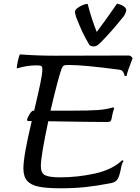

<svg xmlns="http://www.w3.org/2000/svg" viewBox="-20 -1001 752 1034"><path d="M694 -687Q664 -611 662 -593L652 -591Q648 -607 642 -615.5Q636 -624 620 -626Q431 -651 352 -651Q330 -651 324 -648Q318 -645 313 -634Q296 -592 252 -405H356Q462 -405 508 -408.5Q554 -412 590 -423L595 -418Q587 -396 585 -382.5Q583 -369 581 -362Q578 -350 573.5 -347Q569 -344 558 -344Q476 -344 240 -348Q200 -161 200 -106Q200 -69 222.5 -57.5Q245 -46 304 -46Q399 -46 491.5 -66.5Q584 -87 638 -138Q645 -136 645 -133Q639 -123 636.5 -116Q634 -109 631 -92Q624 -55 614 -37.5Q604 -20 579 -15Q502 0 440.5 6.5Q379 13 306 13Q232 13 189.5 4.5Q147 -4 126.5 -27Q106 -50 106 -95Q106 -161 151 -349H137Q124 -349 126 -357Q127 -366 139 -385.5Q151 -405 159 -405H164Q187 -502 197.5 -553Q208 -604 208 -628Q208 -642 202 -645.5Q196 -649 176 -649Q125 -649 73 -633L70 -634Q71 -648 76.5 -674Q82 -700 87 -708Q181 -701 277 -701L674 -702Q680 -702 685.5 -697.5Q691 -693 694 -687ZM660 -946Q660 -942 656 -931.5Q652 -921 646 -913Q578 -828 521 -771Q511 -761 503 -756Q495 -751 485 -751Q477 -751 470 -753.5Q463 -756 461 -760Q438 -798 423 -830.5Q408 -863 390 -909Q382 -934 384 -942Q387 -953 411 -966.5Q435 -980 452 -980Q475 -892 501 -829Q555 -901 610 -981Q626 -979 643 -969Q660 -959 660 -946Z"/></svg>

Font: Charmonman
Style: Bold
Weight: 700
Designer: Ekaluck Peanpanawate
Foundry: Cadson Demak Co.,Ltd.
Version: Version 1.000; ttfautohint (v1.6)